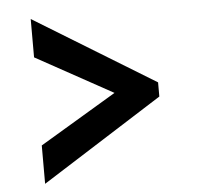

<svg xmlns="http://www.w3.org/2000/svg" viewBox="-46 -626 688 672"><g transform="rotate(-5 298.0 -289.5)"><path d="M85.9 0V-134.8L355.5 -295.9L85.9 -444.3V-579.1L510.7 -319.3V-269.5Z"/></g></svg>

Font: Sen
Style: Bold
Weight: 700
Designer: Kosal Sen, Philatype
Foundry: Philatype
Version: Version 2.000;gftools[0.9.31]